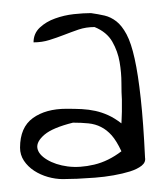

<svg xmlns="http://www.w3.org/2000/svg" viewBox="-20 -400 259 296"><path d="M10.9 -172.3Q10.9 -203.7 30.7 -218Q50.5 -232.3 82.5 -232.3Q95.1 -232.3 106 -231.8Q117 -231.2 127.1 -229Q137.1 -226.8 146.8 -222.4Q156.6 -218 167.2 -209.8Q167.2 -211.4 167.5 -216.6Q167.9 -221.9 167.9 -227.9Q167.9 -234 167.9 -239.2Q167.9 -244.4 167.9 -246.6Q167.2 -256.5 167.2 -272.2Q167.2 -287.9 164.4 -304.4Q161.6 -320.9 153.1 -335.8Q144.6 -350.6 125.8 -358.3Q112.6 -358.3 101.3 -354.5Q90 -350.6 78.7 -346.2Q67.4 -341.8 56.1 -338.3Q44.8 -334.7 31.7 -334.7Q31.7 -348.4 41.4 -357.5Q51.1 -366.6 64.9 -371.5Q78.7 -376.5 93.8 -378.2Q108.9 -379.8 120.2 -379.8Q131.5 -378.2 141.2 -376Q150.9 -373.7 159.4 -367.1Q167.9 -360.5 175.1 -347.1Q182.3 -333.6 187.6 -309.4Q193 -285.1 197 -248Q201.1 -210.9 203.6 -156.9Q204.9 -149.8 198.3 -144.5Q191.7 -139.3 180.4 -135.7Q169.1 -132.2 155 -129.7Q140.9 -127.2 126.4 -126.1Q112 -125 98.8 -124.4Q85.6 -123.9 76.9 -123.9Q65.6 -123.9 53.9 -127.2Q42.3 -130.5 32.6 -136.8Q22.9 -143.2 16.9 -152.2Q10.9 -161.3 10.9 -172.3ZM92.5 -210.9Q61.2 -203.1 48.6 -192.4Q36.1 -181.7 37.6 -171.8Q39.2 -161.9 52.4 -153.9Q65.6 -145.9 84.4 -143.4Q103.2 -141 125.2 -146.2Q147.1 -151.4 167.2 -166.8Q159.7 -182.8 152.2 -191.3Q144.6 -199.8 135.8 -204.2Q127.1 -208.7 116.4 -209.8Q105.7 -210.9 92.5 -210.9Z"/></svg>

Font: Annie Use Your Telescope
Style: Regular
Weight: 400
Designer: Kimberly Geswein
Foundry: Kimberly Geswein
Version: Version 1.002 2001